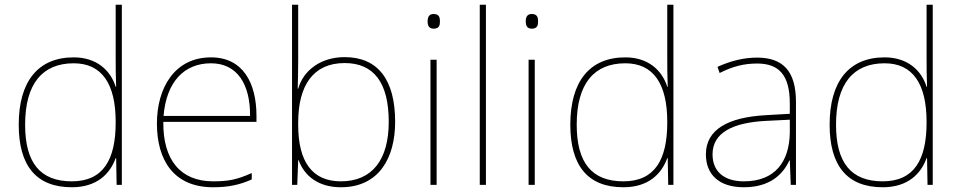

<svg xmlns="http://www.w3.org/2000/svg" viewBox="-20 -780 4044 810"><path d="M283 10C388 10 444 -46 468 -113H470L472 0H494V-760H468V-543C468 -501 468 -459 470 -414H468C446 -484 387 -538 291 -538C141 -538 59 -437 59 -254C59 -83 131 10 283 10ZM283 -15C149 -15 86 -94 86 -254C86 -427 159 -513 291 -513C410 -513 468 -426 468 -266V-263C468 -107 416 -15 283 -15Z M870 -538C716 -538 642 -408 642 -259C642 -104 713 10 879 10C943 10 991 0 1042 -23V-50C980 -22 943 -15 879 -15C742 -15 667 -105 669 -266H1062V-291C1062 -430 1005 -538 870 -538ZM870 -513C982 -513 1036 -423 1035 -291H670C682 -436 758 -513 870 -513Z M1238 -525V-760H1212V0H1234L1238 -104H1240C1264 -38 1323 10 1418 10C1579 10 1647 -114 1647 -266C1647 -444 1574 -539 1434 -539C1333 -539 1260 -483 1238 -406H1236C1237 -439 1238 -493 1238 -525ZM1434 -514C1558 -514 1620 -430 1620 -266C1620 -106 1550 -15 1418 -15C1297 -15 1238 -98 1238 -253V-263C1238 -419 1301 -514 1434 -514Z M1809 -721C1789 -721 1784 -706 1784 -690C1784 -673 1789 -659 1809 -659C1833 -659 1836 -673 1836 -690C1836 -706 1833 -721 1809 -721ZM1822 -528H1796V0H1822Z M2030 0V-760H2004V0Z M2223 -721C2203 -721 2198 -706 2198 -690C2198 -673 2203 -659 2223 -659C2247 -659 2250 -673 2250 -690C2250 -706 2247 -721 2223 -721ZM2236 -528H2210V0H2236Z M2610 10C2715 10 2771 -46 2795 -113H2797L2799 0H2821V-760H2795V-543C2795 -501 2795 -459 2797 -414H2795C2773 -484 2714 -538 2618 -538C2468 -538 2386 -437 2386 -254C2386 -83 2458 10 2610 10ZM2610 -15C2476 -15 2413 -94 2413 -254C2413 -427 2486 -513 2618 -513C2737 -513 2795 -426 2795 -266V-263C2795 -107 2743 -15 2610 -15Z M3174 -537C3115 -537 3060 -522 3007 -498L3016 -472C3073 -501 3121 -512 3174 -512C3267 -512 3312 -463 3312 -343V-300L3209 -294C3052 -285 2958 -234 2958 -129C2958 -45 3012 10 3118 10C3226 10 3282 -42 3310 -103H3312L3316 0H3338V-350C3338 -480 3283 -537 3174 -537ZM3211 -270 3312 -275V-220C3310 -99 3251 -15 3118 -15C3033 -15 2986 -58 2986 -129C2986 -222 3075 -263 3211 -270Z M3704 10C3809 10 3865 -46 3889 -113H3891L3893 0H3915V-760H3889V-543C3889 -501 3889 -459 3891 -414H3889C3867 -484 3808 -538 3712 -538C3562 -538 3480 -437 3480 -254C3480 -83 3552 10 3704 10ZM3704 -15C3570 -15 3507 -94 3507 -254C3507 -427 3580 -513 3712 -513C3831 -513 3889 -426 3889 -266V-263C3889 -107 3837 -15 3704 -15Z"/></svg>

Font: Noto Sans Syriac Eastern Thin
Style: Regular
Weight: 100
Designer: Patrick Giasson and the Monotype Design Team
Foundry: Monotype Imaging Inc.
Version: Version 3.001